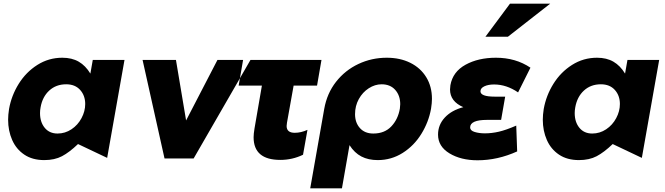

<svg xmlns="http://www.w3.org/2000/svg" viewBox="-20 -856 3603 1041"><path d="M339 -399Q387 -399 414.5 -368.5Q442 -338 442 -292Q442 -253 422 -215.5Q402 -178 367.5 -155Q333 -132 292 -132Q248 -132 222.5 -163Q197 -194 197 -243Q197 -258 200 -274Q210 -331 247 -365Q284 -399 339 -399ZM655 -531H483L470 -457Q444 -500 407 -521.5Q370 -543 318 -543Q244 -543 182.5 -504Q121 -465 81.5 -401.5Q42 -338 29 -265Q24 -233 24 -207Q24 -147 46 -97Q68 -47 112 -17.5Q156 12 220 12Q276 12 316 -9Q356 -30 403 -75L561 0Z M1338 -531H1159L989 -203L934 -531H753L872 3H1030Z M1723 -531 1699 -392H1572L1536 -191Q1534 -177 1534 -173Q1534 -136 1578 -136Q1612 -136 1647 -152L1623 -17Q1565 11 1500 11Q1355 11 1355 -112Q1355 -130 1360 -160L1400 -392H1274L1298 -531Z M2148 -267Q2150 -283 2150 -291Q2150 -338 2123 -368.5Q2096 -399 2049 -399Q2013 -399 1979.5 -377.5Q1946 -356 1925.5 -319Q1905 -282 1905 -237Q1905 -191 1931.5 -161.5Q1958 -132 2004 -132Q2065 -132 2101.5 -170.5Q2138 -209 2148 -267ZM2077 -543Q2149 -543 2204.5 -515.5Q2260 -488 2291 -437.5Q2322 -387 2322 -320Q2322 -298 2317 -266Q2304 -194 2264.5 -130Q2225 -66 2163.5 -27Q2102 12 2028 12Q1977 12 1939.5 -7.5Q1902 -27 1875 -69L1834 165H1662L1738 -266Q1753 -350 1802 -412.5Q1851 -475 1923 -509Q1995 -543 2077 -543Z M2609 -133Q2646 -133 2685 -142Q2724 -151 2779 -175L2784 -35Q2678 13 2569 13Q2479 13 2417 -24.5Q2355 -62 2355 -126Q2355 -179 2391.5 -218.5Q2428 -258 2492 -275Q2420 -306 2420 -371Q2420 -378 2422 -394Q2435 -467 2504 -505Q2573 -543 2669 -543Q2776 -543 2856 -489L2789 -355Q2726 -398 2659 -398Q2627 -398 2606 -388Q2585 -378 2585 -361Q2585 -332 2663 -332H2719L2697 -206H2621Q2529 -206 2529 -165Q2529 -148 2553.5 -140.5Q2578 -133 2609 -133ZM2612 -657H2734L2963 -836H2745Z M3238 -399Q3286 -399 3313.5 -368.5Q3341 -338 3341 -292Q3341 -253 3321 -215.5Q3301 -178 3266.5 -155Q3232 -132 3191 -132Q3147 -132 3121.5 -163Q3096 -194 3096 -243Q3096 -258 3099 -274Q3109 -331 3146 -365Q3183 -399 3238 -399ZM3554 -531H3382L3369 -457Q3343 -500 3306 -521.5Q3269 -543 3217 -543Q3143 -543 3081.5 -504Q3020 -465 2980.5 -401.5Q2941 -338 2928 -265Q2923 -233 2923 -207Q2923 -147 2945 -97Q2967 -47 3011 -17.5Q3055 12 3119 12Q3175 12 3215 -9Q3255 -30 3302 -75L3460 0Z"/></svg>

Font: Geom ExtraBold
Style: Bold Italic
Weight: 800
Italic angle: -10°
Version: Version 1.102